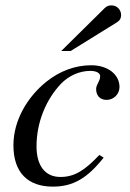

<svg xmlns="http://www.w3.org/2000/svg" viewBox="-20 -684 484 715"><path d="M208 -494H243L414 -600C426 -607 431 -616 431 -628C431 -648 415 -664 395 -664C385 -664 377 -661 370 -654ZM350 -107C296 -50 258 -25 205 -25C148 -25 116 -67 116 -139C116 -228 151 -313 207 -372C236 -402 276 -420 316 -420C339 -420 353 -412 353 -400C353 -381 338 -370 338 -352C338 -332 349 -312 377 -312C403 -312 425 -333 425 -360C425 -407 381 -441 320 -441C259 -441 202 -419 153 -380C82 -323 30 -236 30 -143C30 -41 84 11 177 11C252 11 305 -20 366 -97Z"/></svg>

Font: XITS
Style: Italic
Weight: 400
Italic angle: -16.33°
Designer: MicroPress Inc., with final additions and corrections provided by Coen Hoffman, Elsevier (retired)
Version: Version 1.107